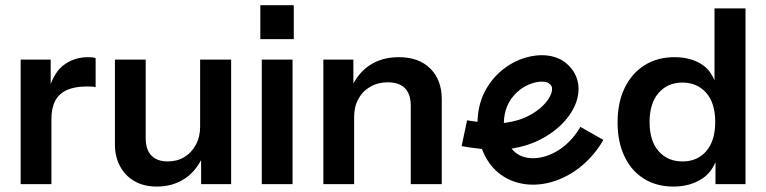

<svg xmlns="http://www.w3.org/2000/svg" viewBox="-20 -699 2894 725"><path d="M313.4 -483.1C276.5 -483.1 244.8 -472.6 218.4 -451.7C197.4 -435.1 182.7 -410.8 171.4 -382.1V-473.9H58V-3.7H174.2V-248.9C174.2 -291.9 185.3 -323.3 207.4 -342.9C229.5 -362.6 263 -372.4 307.9 -372.4C315.9 -372.4 322.7 -372.3 328.2 -372C333.7 -371.7 338 -370.9 341.1 -369.7V-479.4C335.6 -481.8 326.4 -483.1 313.5 -483.1Z M735.7 -473.9V-220.3C735.7 -195.1 730.4 -172.6 719.6 -152.6C708.8 -132.6 694.4 -117.1 676.3 -106C658.2 -95 637.1 -89.4 613.2 -89.4C586.7 -89.4 566.3 -96.8 551.8 -111.6C537.4 -126.3 530.2 -148.1 530.2 -177V-473.9H414V-153C414 -122.9 420.3 -95.9 432.9 -71.9C445.5 -47.9 463.6 -29 487.3 -15.2C511 -1.4 539.1 5.5 571.7 5.5C612.8 5.5 648.7 -4.8 679 -25.4C705.1 -43 724.4 -66.6 739.4 -94.3V-3.6H852.8V-473.9Z M1089.3 -551.3V-679.4H963V-551.3ZM1084.7 -3.7V-473.9H968.5V-3.7Z M1605.2 -439.7C1576.7 -468.6 1536.9 -483.1 1485.9 -483.1C1442.8 -483.1 1406 -472.8 1375.2 -452.2C1349.3 -434.8 1329.8 -411.4 1314.4 -384.2V-473.9H1201V-3.8H1317.2V-257.3C1317.2 -283.1 1322.5 -305.8 1333.3 -325.5C1344 -345.2 1359.1 -360.5 1378.5 -371.6C1397.8 -382.7 1419.8 -388.2 1444.4 -388.2C1472.6 -388.2 1494.2 -380.8 1508.9 -366.1C1523.7 -351.3 1531 -329.5 1531 -300.6V-3.8H1648.1V-324.6C1648.1 -372.5 1633.8 -410.9 1605.2 -439.8Z M2171.6 -219.9C2137.7 -160.3 2082.6 -117.3 2024.4 -105C1987.5 -97.1 1953.5 -102.7 1929.1 -120.9C1922.6 -125.6 1916.7 -131.4 1911.6 -137.8C1932.6 -141.2 1951.5 -145.7 1965.7 -150.1C2069.5 -181.9 2150.7 -260.7 2163 -341.9C2170.7 -392.6 2150.5 -438.4 2107.7 -467.8C2071.5 -492.4 2019.5 -497.4 1965 -481.5C1892.9 -460.3 1832.2 -406.2 1803 -336.9C1790.7 -307.9 1783.8 -274 1783.2 -239C1766.6 -241.1 1751.3 -243.3 1743.7 -244.8L1723.1 -147.2C1737.9 -144.1 1771.2 -139.6 1799.9 -136.5C1813.9 -98.8 1836.8 -64.8 1869.7 -40.5C1904.5 -14.9 1946.8 -1.7 1992.4 -1.7C2009.5 -1.7 2027.1 -3.5 2045 -7.3C2130.7 -25.4 2210.4 -86.5 2258.3 -170.6L2171.5 -220ZM1895 -298C1912.8 -340 1949.5 -372.8 1993.2 -385.6C2005.8 -389.3 2016.8 -390.7 2026 -390.7C2038.4 -390.7 2047.2 -388.1 2051.3 -385.3C2062.6 -377.6 2066.2 -369.7 2064.2 -356.9C2058.6 -319.7 2009.2 -268 1936.3 -245.6C1925.5 -242.2 1905.5 -237.5 1882.6 -234.6C1882.9 -257.3 1887.2 -279.4 1895 -298Z M2678 -667.4V-395.8C2668.6 -417.5 2656 -437 2636.5 -451.3C2607.6 -472.5 2571 -483.1 2526.8 -483.1C2483.8 -483.1 2446.1 -472.9 2413.9 -452.7C2381.6 -432.4 2356.6 -403.8 2338.7 -366.9C2320.9 -330 2312 -286.7 2312 -236.9C2312 -187.8 2320.6 -145.1 2337.8 -108.8C2355 -72.5 2379.5 -44.4 2411.1 -24.4C2442.8 -4.5 2480.1 5.5 2523.1 5.5C2565.5 5.5 2602.1 -4.8 2632.8 -25.4C2656.6 -41.3 2671.5 -62.7 2681.7 -87V-3.7H2795.1V-667.4ZM2647.1 -128.6C2624.7 -102.5 2594.7 -89.4 2557.2 -89.4C2519.7 -89.4 2489.6 -102.3 2466.9 -128.2C2444.1 -154 2432.8 -190.5 2432.8 -237.9C2432.8 -285.2 2444.1 -321.9 2466.9 -348C2489.6 -374.1 2519.4 -387.2 2556.3 -387.2C2593.8 -387.2 2623.9 -374.3 2646.6 -348.5C2669.4 -322.7 2680.7 -286.1 2680.7 -238.8C2680.7 -191.5 2669.5 -154.7 2647.1 -128.6Z"/></svg>

Font: Diatome Awesome Semibold
Style: Regular
Weight: 400
Designer: 15.100.17
Foundry: 15.100.17
Version: Version 1.005;Fontself Maker 3.5.8